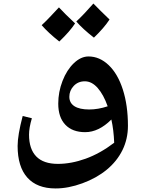

<svg xmlns="http://www.w3.org/2000/svg" viewBox="-20 -731 807 1091"><path d="M628.9 80.1Q626 6.8 612.8 -51.8Q541 20 463.9 20Q391.6 20 351.3 -22.2Q311 -64.5 311 -142.1Q311 -208.5 335.2 -271Q359.4 -333.5 399.4 -371.8Q439.5 -410.2 482.9 -410.2Q545.9 -410.2 597.7 -360.8Q649.4 -311.5 678.2 -221.7Q707 -131.8 707 -16.1Q707 58.6 675.8 122.1Q644.5 185.5 586.4 233.4Q528.3 281.2 448.2 310.5Q368.2 339.8 295.9 339.8Q190.4 339.8 135.3 278.1Q80.1 216.3 80.1 98.1Q80.1 37.1 108.9 -71.8L161.1 -59.1Q145 -4.9 145 34.2Q145 115.7 186 158Q227.1 200.2 309.1 200.2Q384.8 200.2 466.8 170.7Q548.8 141.1 628.9 80.1ZM486.8 -108.9Q537.6 -108.9 591.8 -127Q568.8 -192.4 535.4 -230.7Q502 -269 461.9 -269Q423.8 -269 398.9 -242.7Q374 -216.3 374 -181.2Q374 -146 403.1 -127.4Q432.1 -108.9 486.8 -108.9ZM406.7 -598.1Q377 -552.2 316.9 -495.1Q253.9 -544.9 216.8 -587.9Q243.2 -612.3 269 -640.1Q294.9 -668 314.9 -689Q349.6 -651.4 406.7 -598.1ZM602.5 -620.1Q570.8 -571.8 513.7 -517.1Q450.2 -566.4 413.6 -608.9Q458.5 -650.9 510.7 -710.9Q548.3 -671.9 602.5 -620.1Z"/></svg>

Font: Sahl Naskh
Style: Bold
Weight: 700
Designer: Pascal Zoghbi
Version: Version 1.001